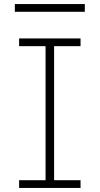

<svg xmlns="http://www.w3.org/2000/svg" viewBox="-20 -924 490 944"><path d="M74 0V-38H204V-697H74V-735H376V-697H246V-38H376V0ZM53 -866V-904H397V-866Z"/></svg>

Font: Iosevka Etoile Extralight
Style: Regular
Weight: 200
Designer: Belleve Invis
Foundry: Belleve Invis
Version: Version 22.1.2; ttfautohint (v1.8.4)